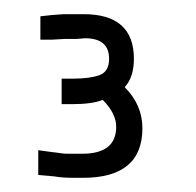

<svg xmlns="http://www.w3.org/2000/svg" viewBox="-20 -581 277 271"><path d="M83 -470Q107 -470 120.5 -475Q134 -480 134 -498Q134 -527 100 -527L88 -526H71L53 -525H37V-558Q52 -560 70 -561H98Q169 -561 169 -498Q169 -472 156 -458Q181 -433 181 -400Q181 -330 97 -330H86Q67 -330 57 -332L34 -334V-369L56 -366Q58 -366 60.5 -365.5Q63 -365 67.5 -364.5Q72 -364 76 -364H96Q144 -364 144 -402Q144 -421 125 -440Q110 -434 82 -434H67V-470Z"/></svg>

Font: Bhavuka
Style: Regular
Weight: 400
Version: 2.94.0; ttfautohint (v1.2) -l 7 -r 28 -G 50 -x 13 -D deva -f